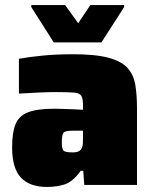

<svg xmlns="http://www.w3.org/2000/svg" viewBox="-20 -733 607 761"><path d="M166 8Q98 8 63 -29Q28 -66 28 -149Q28 -206 41 -239.5Q54 -273 90 -287.5Q126 -302 193 -302Q204 -302 224 -301.5Q244 -301 267.5 -300Q291 -299 309 -298V-315Q309 -342 302.5 -353Q296 -364 273.5 -366Q251 -368 203 -368Q167 -368 128 -366Q89 -364 55 -362V-500Q93 -507 147.5 -512.5Q202 -518 269 -518Q359 -518 410.5 -504Q462 -490 486 -463Q510 -436 516.5 -395.5Q523 -355 523 -302V0H314L310 -56H300Q268 -12 236 -2Q204 8 166 8ZM267 -129Q284 -129 292.5 -133.5Q301 -138 305 -148Q308 -155 308.5 -165Q309 -175 309 -188V-215H269Q239 -215 232 -207.5Q225 -200 225 -168Q225 -146 230.5 -137.5Q236 -129 267 -129ZM193 -565 104 -705V-713H238L290 -641L338 -713H472V-705L382 -565Z"/></svg>

Font: Saira Black
Style: Regular
Weight: 900
Designer: Hector Gatti with collaboration of the Omnibus-Type team
Foundry: Omnibus-Type
Version: Version 1.100; ttfautohint (v1.8.3)